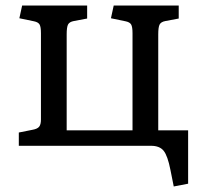

<svg xmlns="http://www.w3.org/2000/svg" viewBox="-20 -527 720 694"><path d="M608 147 596 87Q586 36 571.5 18Q557 0 526 0H48V-48L98 -58Q115 -61 121.5 -69Q128 -77 128 -95V-407Q128 -430 123 -438.5Q118 -447 103 -450L50 -461L60 -507H295V-460L247 -451Q231 -448 226 -438.5Q221 -429 221 -403V-56H459V-407Q459 -430 454 -438.5Q449 -447 434 -450L381 -461L391 -507H626V-460L578 -451Q562 -448 557 -438.5Q552 -429 552 -403V-56H660V137Z"/></svg>

Font: Literata 12pt
Style: Regular
Weight: 400
Designer: Latin by Veronika Burian and Jose Scaglione. Greek by Irene Vlachou. Cyrillic by Vera Evstafieva.
Foundry: TypeTogether
Version: Version 3.002